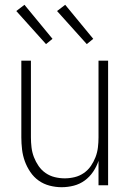

<svg xmlns="http://www.w3.org/2000/svg" viewBox="-20 -773 540 801"><path d="M237 8Q212 8 187 1.5Q162 -5 141.5 -19.5Q121 -34 106.5 -55.5Q92 -77 83.5 -100.5Q75 -124 72 -149.5Q69 -175 69 -200V-520H109V-200Q109 -179 111.5 -158Q114 -137 121.5 -117.5Q129 -98 141 -80.5Q153 -63 170.5 -51Q188 -39 208.5 -34Q229 -29 250 -29Q271 -29 291.5 -34Q312 -39 329.5 -51Q347 -63 359 -80.5Q371 -98 378.5 -117.5Q386 -137 388.5 -158Q391 -179 391 -200V-520H431V0H391V-102Q383 -78 368.5 -56.5Q354 -35 333.5 -20Q313 -5 288 1.5Q263 8 237 8ZM342 -589 218 -727 252 -753 369 -611ZM172 -589 48 -727 82 -753 199 -611Z"/></svg>

Font: Iosevka Curly Extralight
Style: Regular
Weight: 200
Monospace: yes
Designer: Belleve Invis
Foundry: Belleve Invis
Version: Version 22.1.2; ttfautohint (v1.8.4)